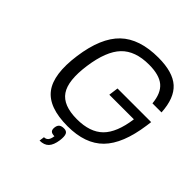

<svg xmlns="http://www.w3.org/2000/svg" viewBox="-247 -882 1259 1259"><g transform="rotate(45 382.5 -252.0)"><path d="M438 -320 447 -387H759L754 -350Q727 -156 640.5 -68Q554 20 390 20Q215 20 148.5 -68Q82 -156 109 -350Q136 -544 227.5 -632Q319 -720 494 -720Q628 -720 691.5 -663Q755 -606 762 -480H678Q670 -567 624 -605.5Q578 -644 483 -644Q355 -644 289 -575Q223 -506 201 -350Q179 -194 226 -125Q273 -56 401 -56Q522 -56 584.5 -118Q647 -180 666 -320ZM386 46H385ZM386 46H385Q409 46 417 63.5Q425 81 420 120Q413 170 391 193Q369 216 327 216L332 180Q351 180 361.5 167.5Q372 155 376 127Q352 127 342.5 117Q333 107 336 84Q339 64 350.5 55Q362 46 385 46Z"/></g></svg>

Font: Fivo Sans Modern
Style: Italic
Weight: 400
Designer: Alexander Slobzheninov
Foundry: Alexander Slobzheninov
Version: 1.0